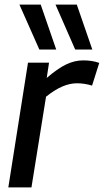

<svg xmlns="http://www.w3.org/2000/svg" viewBox="-20 -810 449 830"><path d="M192 -539 182 -473Q228 -513 265 -531Q302 -549 340 -549Q379 -549 409 -538L378 -440Q345 -450 312 -450Q283 -450 250.5 -436.5Q218 -423 179 -392L116 0H16L101 -539ZM150 -596 64 -790H156L223 -596ZM305 -596 220 -790H312L379 -596Z"/></svg>

Font: Georama Medium
Style: Italic
Weight: 500
Italic angle: -9°
Designer: Jean-Baptiste Levee
Foundry: Production Type
Version: Version 1.000